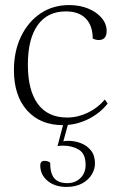

<svg xmlns="http://www.w3.org/2000/svg" viewBox="-20 -482 483 758"><path d="M228 12Q139 12 87 -46Q35 -104 35 -205Q35 -280 63 -338Q91 -396 140 -429Q189 -462 253 -462Q294 -462 327.5 -448.5Q361 -435 381 -411.5Q401 -388 401 -360Q401 -324 370 -324Q358 -324 346 -330Q346 -381 318.5 -409Q291 -437 240 -437Q167 -437 128.5 -382.5Q90 -328 90 -227Q90 -125 129.5 -71.5Q169 -18 245 -18Q287 -18 326.5 -37Q366 -56 394 -89L405 -73Q374 -34 327 -11Q280 12 228 12ZM242 256Q197 256 168 232Q139 208 139 171Q139 153 156 153Q168 153 178 160Q178 203 194.5 222Q211 241 246 241Q277 241 297.5 221Q318 201 318 169Q318 125 291.5 109Q265 93 229 93Q214 93 207 95L232 0H251L230 76Q241 74 249 74Q276 74 300 83.5Q324 93 339.5 112.5Q355 132 355 164Q355 185 342.5 206.5Q330 228 304.5 242Q279 256 242 256Z"/></svg>

Font: Petrona ExtraLight
Style: Regular
Weight: 200
Designer: Ringo R. Seeber
Foundry: Ringo R. Seeber
Version: Version 2.001; ttfautohint (v1.8.3)